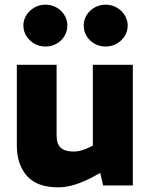

<svg xmlns="http://www.w3.org/2000/svg" viewBox="-20 -793 646 821"><path d="M229 8Q138 8 95 -41Q52 -90 52 -170V-516H222V-215Q222 -177 240 -161Q258 -145 295 -145Q310 -145 323 -148.5Q336 -152 349 -157L377 -170V-516H548V0H421L400 -91L433 -67L371 -33Q334 -14 298.5 -3Q263 8 229 8ZM175 -594Q149 -594 127.5 -606Q106 -618 93 -638.5Q80 -659 80 -684Q80 -708 93 -728.5Q106 -749 127.5 -761Q149 -773 175 -773Q200 -773 221.5 -761Q243 -749 255.5 -728.5Q268 -708 268 -684Q268 -659 255.5 -638.5Q243 -618 221.5 -606Q200 -594 175 -594ZM432 -594Q406 -594 384.5 -606Q363 -618 350.5 -638.5Q338 -659 338 -684Q338 -708 350.5 -728.5Q363 -749 384.5 -761Q406 -773 432 -773Q457 -773 478.5 -761Q500 -749 513 -728.5Q526 -708 526 -684Q526 -659 513 -638.5Q500 -618 478.5 -606Q457 -594 432 -594Z"/></svg>

Font: REM
Style: Bold
Weight: 700
Designer: Octavio Pardo
Foundry: Ashler Design
Version: Version 1.005;gftools[0.9.28]